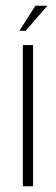

<svg xmlns="http://www.w3.org/2000/svg" viewBox="-20 -653 196 673"><path d="M60 0V-495H96V0ZM48 -545 104 -633H146L70 -545Z"/></svg>

Font: Alumni Sans Thin ExtraLight
Style: Regular
Weight: 250
Version: Version 1.018